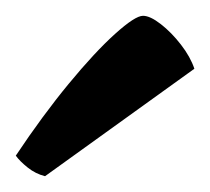

<svg xmlns="http://www.w3.org/2000/svg" viewBox="-20 -788 266 243"><path d="M37 -565Q25 -568 15 -576Q5 -584 0 -591Q34 -642 67 -682Q100 -722 125.5 -745Q151 -768 161 -768Q170 -768 183.5 -757.5Q197 -747 209 -731.5Q221 -716 226 -701Z"/></svg>

Font: Texturina SemiBold
Style: Regular
Weight: 600
Designer: Guillermo Torres Carreño
Foundry: Omnibus-Type
Version: Version 1.002; ttfautohint (v1.8.3)